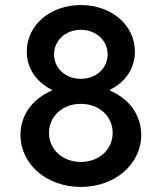

<svg xmlns="http://www.w3.org/2000/svg" viewBox="-20 -730 640 760"><path d="M300 10C435 10 539 -80 539 -196C539 -275 491 -339 416 -371V-375C476 -405 514 -459 514 -526C514 -630 422 -710 300 -710C178 -710 86 -630 86 -526C86 -459 124 -405 185 -375V-371C110 -340 61 -275 61 -196C61 -80 165 10 300 10ZM300 -612C360 -612 406 -570 406 -515C406 -459 360 -418 300 -418C240 -418 194 -459 194 -515C194 -570 240 -612 300 -612ZM300 -319C372 -319 426 -270 426 -204C426 -138 372 -89 300 -89C228 -89 174 -138 174 -204C174 -270 228 -319 300 -319Z"/></svg>

Font: CommitMono
Style: 600Regular
Weight: 600
Monospace: yes
Designer: Eigil Nikolajsen
Foundry: Eigil Nikolajsen
Version: Version 1.143